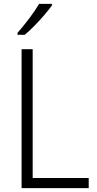

<svg xmlns="http://www.w3.org/2000/svg" viewBox="-20 -967 497 987"><path d="M91 0V-714H148V-52H436V0ZM247 -939Q232 -918 208 -890Q184 -862 157 -834.5Q130 -807 107 -788H70V-798Q99 -831 130 -872Q161 -913 181 -947H247Z"/></svg>

Font: Noto Sans Georgian SemiCondensed Light
Style: Regular
Weight: 300
Width: 4
Designer: Monotype Design Team, Akaki Razmadze
Foundry: Google LLC
Version: Version 2.005; ttfautohint (v1.8.4.7-5d5b)